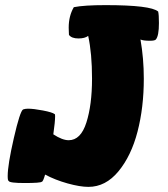

<svg xmlns="http://www.w3.org/2000/svg" viewBox="-20 -719 656 749"><path d="M10 -32Q10 -76 34 -180.5Q58 -285 70 -292Q78 -295 89 -295Q111 -295 147.5 -288Q184 -281 193 -274Q195 -274 195 -266Q195 -244 188 -195Q223 -172 248 -172Q295 -172 317 -241Q339 -310 339 -412Q339 -511 324 -579Q311 -569 286 -569Q259 -569 249 -583Q249 -587 248.5 -595.5Q248 -604 248 -611Q248 -657 268 -691Q308 -699 392 -699Q568 -699 597 -674Q600 -662 600 -629Q600 -579 588 -565Q584 -560 565 -560Q538 -560 528 -565Q541 -491 541 -412Q541 -300 516.5 -205.5Q492 -111 442 -50.5Q392 10 325 10Q292 10 243.5 -3.5Q195 -17 156 -38Q148 -10 143 -10Q138 -5 76 -5Q17 -5 14 -13Q10 -14 10 -32Z"/></svg>

Font: Gorditas
Style: Bold
Weight: 700
Designer: Gustavo Dipre (gbrenda1987@gmail.com)
Foundry: Gustavo Dipre (gbrenda1987@gmail.com)
Version: Version 001.001